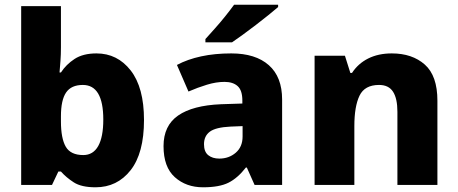

<svg xmlns="http://www.w3.org/2000/svg" viewBox="-20 -786 1946 816"><path d="M239 -585Q239 -555 237 -527.5Q235 -500 233 -478H239Q261 -512 297 -535.5Q333 -559 390 -559Q479 -559 535.5 -486.5Q592 -414 592 -276Q592 -135 535 -62.5Q478 10 386 10Q326 10 293.5 -11Q261 -32 239 -57H228L201 0H70V-760H239ZM332 -425Q283 -425 261 -393Q239 -361 239 -292V-270Q239 -198 259.5 -162.5Q280 -127 334 -127Q376 -127 397.5 -165.5Q419 -204 419 -278Q419 -425 332 -425Z M963 -559Q1066 -559 1122.5 -509Q1179 -459 1179 -363V0H1062L1029 -74H1025Q990 -29 951 -9.5Q912 10 843 10Q771 10 723 -33Q675 -76 675 -165Q675 -252 737 -295Q799 -338 919 -343L1010 -346V-359Q1010 -402 990 -420Q970 -438 934 -438Q899 -438 859.5 -426Q820 -414 781 -397L732 -510Q777 -534 835 -546.5Q893 -559 963 -559ZM960 -248Q897 -245 872 -226.5Q847 -208 847 -173Q847 -141 865 -126.5Q883 -112 912 -112Q953 -112 982 -137Q1011 -162 1011 -206V-250ZM1162 -756Q1146 -742 1121 -722Q1096 -702 1067.5 -680Q1039 -658 1012 -638.5Q985 -619 966 -606H853V-620Q869 -638 892 -663.5Q915 -689 937 -716.5Q959 -744 975 -766H1162Z M1645 -559Q1732 -559 1785.5 -511.5Q1839 -464 1839 -358V0H1669V-311Q1669 -367 1650.5 -396Q1632 -425 1591 -425Q1530 -425 1508 -379.5Q1486 -334 1486 -250V0H1317V-549H1446L1469 -476H1476Q1502 -516 1545 -537.5Q1588 -559 1645 -559Z"/></svg>

Font: Noto Sans Lao Looped ExtraBold
Style: Regular
Weight: 800
Designer: Mark Frömberg, Ben Mitchell
Foundry: The Fontpad Ltd
Version: Version 1.002; ttfautohint (v1.8.4.7-5d5b)